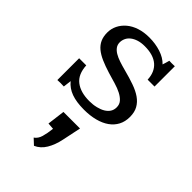

<svg xmlns="http://www.w3.org/2000/svg" viewBox="-225 -527 904 904"><g transform="rotate(45 226.5 -75.5)"><path d="M390.6 -301.8H344.7Q342.8 -350.6 312.3 -377.2Q281.7 -403.8 224.1 -403.8Q199.7 -403.8 181.6 -397.9Q163.6 -392.1 151.4 -382.3Q139.2 -372.6 133.3 -359.6Q127.4 -346.7 127.4 -333Q127.4 -317.9 135.5 -306.4Q143.6 -294.9 158.2 -286.1Q172.9 -277.3 193.1 -270.5Q213.4 -263.7 237.8 -257.3Q277.3 -247.1 309.3 -235.8Q341.3 -224.6 363.5 -209.2Q385.7 -193.8 397.9 -172.1Q410.2 -150.4 410.2 -118.7Q410.2 -87.4 397.5 -63.5Q384.8 -39.6 361.6 -23.2Q338.4 -6.8 305.7 1.7Q272.9 10.3 232.9 10.3Q182.1 10.3 148.4 -2Q114.7 -14.2 93.3 -40.5L88.4 0Q77.1 -0.5 66.9 -0.7Q56.6 -1 45.4 0V-145H92.8Q95.7 -88.4 129.4 -62.3Q163.1 -36.1 221.7 -36.1Q246.6 -36.1 267.3 -41.3Q288.1 -46.4 302.7 -55.2Q317.4 -64 325.7 -76.7Q334 -89.4 334 -106.9Q334 -126 322.5 -139.2Q311 -152.3 291.7 -162.4Q272.5 -172.4 246.8 -179.9Q221.2 -187.5 192.9 -195.8Q158.2 -206.5 132.1 -218Q106 -229.5 88.4 -244.1Q70.8 -258.8 62 -278.3Q53.2 -297.9 53.2 -324.2Q53.2 -349.6 64.2 -372.1Q75.2 -394.5 95.7 -411.9Q116.2 -429.2 145.3 -438.7Q174.3 -448.2 210.4 -448.2Q250.5 -448.2 286.1 -436.8Q321.8 -425.3 343.8 -402.3Q343.8 -402.8 345.5 -408Q347.2 -413.1 349.1 -419.4Q351.1 -426.8 354 -437Q362.8 -436.5 370.6 -436.5Q377.4 -436.5 383.1 -436.8Q388.7 -437 390.6 -437ZM282.2 85.9 262.7 179.2Q253.9 221.7 235.4 252.7Q216.8 283.7 186.5 296.9L158.2 270.5Q175.8 258.3 182.6 234.6Q189.5 210.9 193.4 176.8L160.6 174.3L171.9 85.9Z"/></g></svg>

Font: Kameron
Style: Regular
Weight: 400
Version: Version 1.000